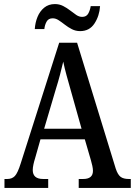

<svg xmlns="http://www.w3.org/2000/svg" viewBox="-20 -924 663 944"><path d="M2 0V-44H16Q39 -44 53 -58.5Q67 -73 82 -121L271 -714H359L549 -95Q559 -65 573 -54.5Q587 -44 613 -44H623V0H367V-44H389Q437 -44 437 -84Q437 -94 434 -108.5Q431 -123 427 -136L397 -239H179L152 -144Q148 -132 144.5 -116Q141 -100 141 -88Q141 -44 192 -44H217V0ZM197 -291H381L329 -476Q317 -518 307 -554.5Q297 -591 291 -621Q284 -591 275 -556.5Q266 -522 254 -484ZM374 -771Q352 -771 333.5 -780.5Q315 -790 299 -802.5Q283 -815 268.5 -824.5Q254 -834 239 -834Q218 -834 209 -817.5Q200 -801 198 -781H151Q153 -813 164.5 -841Q176 -869 197.5 -886.5Q219 -904 250 -904Q272 -904 290.5 -894.5Q309 -885 325 -872.5Q341 -860 355 -850.5Q369 -841 384 -841Q405 -841 414 -857.5Q423 -874 426 -894H472Q469 -846 444.5 -808.5Q420 -771 374 -771Z"/></svg>

Font: Noto Serif Armenian Condensed Medium
Style: Regular
Weight: 500
Width: 3
Designer: Monotype Design Team
Foundry: Monotype Imaging Inc.
Version: Version 2.008; ttfautohint (v1.8.4.7-5d5b)